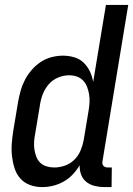

<svg xmlns="http://www.w3.org/2000/svg" viewBox="-20 -755 543 783"><path d="M152 8Q126 8 102.5 -0.5Q79 -9 63 -27Q47 -45 39.5 -68.5Q32 -92 29 -117.5Q26 -143 28 -169Q30 -195 34 -221L54 -341Q58 -363 64.5 -386Q71 -409 82 -430Q93 -451 109.5 -470Q126 -489 146.5 -502.5Q167 -516 190.5 -522Q214 -528 237 -528Q260 -528 282.5 -521.5Q305 -515 321 -499.5Q337 -484 346.5 -464Q356 -444 360 -421L412 -735H503L398 -98Q397 -93 397.5 -88Q398 -83 401.5 -79Q405 -75 410 -73.5Q415 -72 420 -72H436L435 8H406Q386 8 367 3.5Q348 -1 333 -12.5Q318 -24 311 -42.5Q304 -61 305 -81Q293 -61 276.5 -43.5Q260 -26 239.5 -14.5Q219 -3 196.5 2.5Q174 8 152 8ZM201 -72Q223 -72 244.5 -79.5Q266 -87 282.5 -103Q299 -119 308 -140Q317 -161 321 -182L341 -302Q344 -319 345 -336Q346 -353 343.5 -369Q341 -385 335.5 -400Q330 -415 319 -426.5Q308 -438 293 -443Q278 -448 261 -448Q239 -448 216.5 -438.5Q194 -429 178.5 -411Q163 -393 154.5 -371Q146 -349 143 -327L123 -207Q120 -192 119 -176Q118 -160 120.5 -144.5Q123 -129 128.5 -115Q134 -101 144.5 -91Q155 -81 170 -76.5Q185 -72 201 -72Z"/></svg>

Font: Iosevka Curly Medium
Style: Italic
Weight: 500
Italic angle: -9°
Monospace: yes
Designer: Belleve Invis
Foundry: Belleve Invis
Version: Version 22.1.2; ttfautohint (v1.8.4)